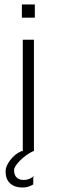

<svg xmlns="http://www.w3.org/2000/svg" viewBox="-20 -677 256 860"><path d="M81 163Q46 163 25.5 144.5Q5 126 5 90Q5 68 25.5 40.5Q46 13 76 0L131 -1Q98 14 70.5 41.5Q43 69 43 85Q43 107 54.5 118Q66 129 86 129Q108 129 123.5 117.5Q139 106 129 116V149Q123 153 110 158Q97 163 81 163ZM82 0V-499H132V0ZM78 -598V-657H136V-598Z"/></svg>

Font: Vivano Light
Style: Regular
Weight: 300
Designer: Joe Prince, Josias Burgherr
Version: Version 2.064;September 19, 2022;FontCreator 14.0.0.2877 64-